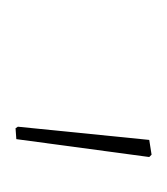

<svg xmlns="http://www.w3.org/2000/svg" viewBox="-4 1 215 247"><g transform="rotate(-90 103.5 124.5)"><path d="M25 209 48 38 62 37 64 40 47 209 28 212Z"/></g></svg>

Font: Luna Sans Thin
Style: Italic
Weight: 250
Italic angle: -7°
Designer: Juan Pablo del Peral
Foundry: Huerta Tipografica
Version: Version 2.001; ttfautohint (v1.5)